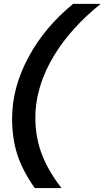

<svg xmlns="http://www.w3.org/2000/svg" viewBox="-20 -763 532 976"><path d="M292.5 192.9H156.7Q94.7 105 68.8 24.9Q41.5 -57.6 41.5 -161.1Q41.5 -318.8 126 -474.6Q207.5 -625.5 351.6 -743.2H491.7Q343.3 -624 258.3 -486.3Q159.7 -326.7 159.7 -163.1Q159.7 -60.1 196.3 30.3Q228.5 110.4 292.5 192.9Z"/></svg>

Font: Cadman
Style: Bold Italic
Weight: 700
Italic angle: -12°
Designer: Paul James MIller
Foundry: High-Logic / Made with FontCreator
Version: Version 2.114;March 28, 2021;FontCreator 13.0.0.2683 64-bit